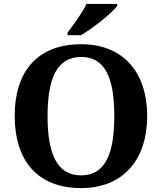

<svg xmlns="http://www.w3.org/2000/svg" viewBox="-20 -951 827 981"><path d="M325 -784V-771H393C456 -807 554 -886 579 -921V-931H422C401 -886 354 -822 325 -784ZM394 10C611 10 732 -137 732 -358C732 -580 611 -725 395 -725C166 -725 55 -580 55 -359C55 -137 166 10 394 10ZM394 -55C270 -55 223 -167 223 -358C223 -549 270 -660 395 -660C519 -660 564 -549 564 -358C564 -167 519 -55 394 -55Z"/></svg>

Font: Noto Nastaliq Urdu
Style: Bold
Weight: 700
Designer: Monotype Design Team (Patrick Giasson: type design, Kamal Mansour: OpenType code, Glenda Bellarosa). Updated by Simon Co
Foundry: Monotype Imaging Inc., Simon Cozens
Version: Version 3.009